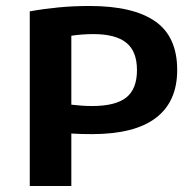

<svg xmlns="http://www.w3.org/2000/svg" viewBox="-20 -622 655 642"><path d="M79.5 0V-584Q126.5 -592.5 175.5 -597.2Q224.5 -602 279.5 -602Q425 -602 498.8 -550.8Q572.5 -499.5 572.5 -388Q572.5 -282 501.2 -227.8Q430 -173.5 287 -173.5Q269 -173.5 251.5 -174Q234 -174.5 218.5 -175.5V0ZM288 -267.5Q366.5 -267.5 402.2 -296Q438 -324.5 438 -387.5Q438 -450.5 402.2 -479.2Q366.5 -508 292 -508Q272 -508 253.5 -506.5Q235 -505 218.5 -502.5V-272Q236 -270 252.2 -268.8Q268.5 -267.5 288 -267.5Z"/></svg>

Font: Encode Sans SC SemiExpanded SemiBold
Style: Regular
Weight: 600
Width: 6
Designer: Multiple Designers
Foundry: Impallari Type
Version: Version 3.002